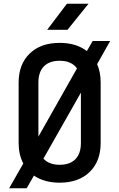

<svg xmlns="http://www.w3.org/2000/svg" viewBox="-20 -970 640 1030"><path d="M29 40 105 -93Q80 -140 80 -203V-527Q80 -625 139 -682.5Q198 -740 300 -740Q389 -740 446 -696L477 -750H571L501 -626Q520 -583 520 -528V-203Q520 -105 461 -47.5Q402 10 300 10Q218 10 162 -28L123 40ZM186 -527V-237L393 -603Q364 -644 300 -644Q245 -644 215.5 -614Q186 -584 186 -527ZM300 -86Q355 -86 384.5 -116Q414 -146 414 -203V-473L213 -119Q243 -86 300 -86ZM233 -810 339 -950H455L342 -810Z"/></svg>

Font: JetBrains Mono SemiBold
Style: Regular
Weight: 472
Monospace: yes
Designer: Philipp Nurullin, Konstantin Bulenkov
Foundry: JetBrains
Version: Version 2.305; ttfautohint (v1.8.4.7-5d5b)